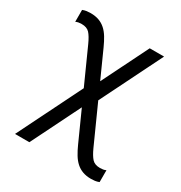

<svg xmlns="http://www.w3.org/2000/svg" viewBox="-175 -672 949 1004"><g transform="rotate(30 300.0 -170.0)"><path d="M369.4 83.6Q382.4 112.6 396.2 135.3Q410 158 427.2 173.5Q444.4 189 466.4 197Q488.4 205 516.8 205Q529 205 540.5 203.5Q552 202 564.8 197V125.2Q556.8 129.2 547.9 130.7Q539 132.2 529.4 132.2Q497.4 132.2 481.2 114.5Q465 96.8 447.8 58.8L230.6 -423.6Q217.6 -452.6 203.8 -475.3Q190 -498 172.8 -513.5Q155.6 -529 133.6 -537Q111.6 -545 83.2 -545Q71 -545 59.5 -543.5Q48 -542 35.2 -537V-465.2Q43.2 -469.2 52.1 -470.7Q61 -472.2 70.6 -472.2Q102.6 -472.2 118.8 -454.5Q135 -436.8 152.2 -398.8ZM55.8 200H142.4L336.4 -191H249.8ZM248 -149H334.6L528.6 -540H442Z"/></g></svg>

Font: CommitMonoV143 ExtLt
Style: Regular
Weight: 200
Monospace: yes
Designer: Eigil Nikolajsen
Foundry: Eigil Nikolajsen
Version: Version 1.143